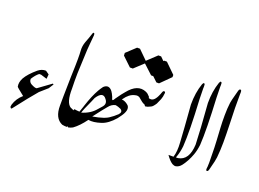

<svg xmlns="http://www.w3.org/2000/svg" viewBox="-105 -922 1628 1209"><g transform="rotate(20 708.5 -318.0)"><path d="M42 7.8Q36.1 15.6 29.3 2L31.2 -12.7Q44.9 -57.6 81.1 -88.9Q31.2 -127.9 29.3 -132.8Q23.4 -160.2 40 -191.4Q60.5 -227.5 110.4 -269.5Q134.8 -289.1 162.1 -288.1L185.5 -271.5L182.6 -241.2L141.6 -253.9H128.9Q108.4 -238.3 88.9 -207Q88.9 -185.5 106.4 -175.8Q133.8 -161.1 144.5 -164.1L230.5 -226.6L236.3 -222.7L215.8 -190.4L166 -146.5L113.3 -83Z M406.7 -0.5Q393.6 0.5 374 -3.4Q319.3 -27.3 319.8 -112.3Q320.3 -122.6 320.3 -175.8Q320.8 -251.5 322.8 -306.6Q325.7 -384.8 325.7 -423.8Q325.7 -462.9 324.2 -481Q321.8 -511.2 332.8 -541.3Q343.8 -571.3 345.7 -575.7Q352.1 -593.3 355.7 -605.5Q359.4 -617.7 365 -614.5Q370.6 -611.3 369.4 -600.1Q368.2 -588.9 367.9 -582.8Q367.7 -576.7 364.5 -545.9Q361.3 -515.1 360.8 -501.2Q360.4 -487.3 357.4 -421.9Q352.5 -325.2 353.5 -290Q354.5 -254.9 354.5 -239.7Q352.5 -142.1 389.6 -121.6Q392.1 -121.6 403.8 -115.7Q405.8 -114.7 407.2 -114.3L438 -65.9Z M414.6 0 378.9 -43.9 413.1 -121.6Q429.2 -118.7 447.8 -117.7L460.9 -155.3Q462.4 -159.7 463.4 -163.6Q487.3 -236.8 513.7 -282.7Q521.5 -296.4 534.7 -314.5Q565.4 -342.8 592.3 -308.6Q600.6 -297.4 610.4 -274.9Q612.3 -266.1 617.7 -256.3H617.2Q645.5 -274.4 652.3 -276.9Q669.9 -283.7 686.5 -278.8Q705.1 -272.9 720.2 -257.8Q739.3 -231.9 704.1 -183.6Q694.8 -170.4 688 -161.6Q645.5 -112.3 602.1 -98.6Q552.7 -82.5 518.6 -88.4Q481 -37.1 444.3 -10.7Q430.2 -2.9 414.6 0ZM603.5 -204.6Q581.1 -176.3 577.6 -172.9Q538.1 -122.1 534.2 -116.7Q616.2 -130.4 645.5 -154.8Q661.6 -165 678.7 -181.2Q681.6 -184.1 685.1 -186.5Q706.1 -208.5 684.6 -222.7Q666.5 -231.4 648.9 -234.4Q622.6 -229.5 603.5 -204.6ZM496.6 -202.6Q464.8 -134.3 460.4 -115.7Q519 -132.8 551.8 -173.3Q562 -184.1 571.8 -195.8Q596.7 -222.2 574.7 -249Q545.9 -288.6 508.8 -231.4Q502.4 -216.8 496.6 -202.6Z M793.9 -620.6H812.5L875 -559.1V-544.4L812.5 -486.8H793.9L732.4 -543.9H731.4L670.9 -487.8H651.4L590.8 -545.4L589.8 -563L651.4 -620.6H670.9L731.4 -561V-562Z M820.3 39.6ZM825.7 -298.3Q825.7 -298.3 825.2 -298.3Q812.5 -300.3 800.8 -308.6Q797.4 -310.5 794.4 -313.5Q781.7 -323.7 770.5 -333Q760.3 -337.9 752 -336.9Q725.1 -333.5 705.6 -317.9Q689.5 -305.2 676.3 -286.1Q663.6 -268.6 651.4 -251L628.9 -241.7L618.2 -250.5Q625 -263.2 632.3 -273.4Q664.6 -318.8 675.8 -330.6Q735.4 -405.8 797.9 -378.9Q797.9 -378.9 803.7 -376Q811.5 -373 822.3 -360.4Q822.3 -360.4 825.2 -358.4L838.4 -327.1ZM923.3 -43.5Z M840.3 -602.1H857.9L924.3 -537.1V-522.5L857.9 -456.5H840.3L773.4 -520L772.5 -537.6Z M913.6 -411.6Q911.1 -384.3 904.3 -367.7Q898.4 -353 888.7 -332.5Q873 -308.1 862.3 -303.2L840.8 -293.5Q840.8 -293.5 824.7 -290.5L804.7 -317.9L824.7 -347.7L837.9 -345.2Q867.2 -339.8 888.7 -393.6Q889.6 -396 890.1 -396.5L891.6 -400.9Q892.6 -403.8 893.1 -404.8Q893.6 -406.7 894.5 -408.7Q898.9 -421.4 906.2 -421.4Q907.2 -421.4 910.6 -419.4Q913.1 -418 913.6 -413.6Q913.6 -412.6 913.6 -411.6ZM825.2 38.1ZM398.9 -676.3ZM874 -537.1Z M1056.6 0ZM1116.7 -54.7 1117.2 -55.2Q1118.2 -57.6 1120.6 -64Q1132.3 -96.7 1136.7 -136.7Q1143.6 -237.8 1131.8 -451.7L1130.4 -522.9Q1130.9 -527.3 1130.9 -531.7Q1131.3 -543 1130.4 -545.4Q1129.9 -551.8 1127.4 -553.2Q1122.1 -555.7 1121.1 -553.7L1118.7 -551.3Q1116.7 -547.4 1114.3 -543.5Q1091.8 -479 1092.3 -399.9Q1105.5 -233.4 1109.9 -152.8Q1114.3 -91.8 1101.6 -54.2Z M1070.8 0ZM1122.6 -55.2V-54.7L1131.3 -55.2Q1201.7 -66.4 1206.5 -172.9Q1203.6 -264.2 1189.5 -445.3Q1189 -523.9 1211.4 -588.4Q1213.9 -592.3 1215.8 -596.2L1218.3 -599.1Q1219.7 -601.1 1224.1 -598.1Q1227.1 -596.7 1227.5 -590.8Q1228.5 -587.9 1228 -577.1Q1228 -572.3 1227.5 -567.9L1229 -497.1Q1240.2 -282.7 1233.9 -182.1Q1229.5 -143.6 1218.3 -112.8Q1200.2 -63 1171.9 -25.9Q1155.8 -5.4 1134.8 -2Q1125.5 -0.5 1115.7 -5.9Q1113.3 -6.8 1111.3 -7.8Q1090.8 -20.5 1067.9 -53.7Q1077.6 -53.2 1099.6 -53.7Z M1352.5 -595.2Q1355.5 -595.2 1357.7 -593.3Q1359.9 -591.3 1360.4 -587.4Q1360.8 -583.5 1361.1 -580.8Q1361.3 -578.1 1361.1 -573.2Q1360.8 -568.4 1360.8 -568.4Q1360.8 -557.6 1360.8 -538.6Q1360.8 -519.5 1360.8 -503.9Q1360.8 -488.3 1360.8 -474.6Q1361.3 -445.8 1363.8 -372.3Q1366.2 -298.8 1366 -246.1Q1365.7 -193.4 1360.8 -144Q1359.4 -125 1343.3 -64.9Q1342.8 -64 1342 -60.3Q1341.3 -56.6 1340.6 -54.2Q1339.8 -51.8 1338.6 -48.6Q1337.4 -45.4 1335.4 -43.7Q1333.5 -42 1331.1 -41.5Q1327.6 -41 1325.7 -42.7Q1323.7 -44.4 1323.5 -48.1Q1323.2 -51.8 1323.2 -54.9Q1323.2 -58.1 1324 -62.3Q1324.7 -66.4 1324.7 -67.4Q1325.7 -81.1 1325.7 -96.2Q1325.7 -111.3 1325.2 -130.1Q1324.7 -148.9 1324.7 -158.7Q1324.7 -192.9 1322 -241.7Q1319.3 -290.5 1317.1 -326.9Q1314.9 -363.3 1315.2 -409.2Q1315.4 -455.1 1320.3 -493.7Q1322.3 -505.9 1325.2 -518.3Q1328.1 -530.8 1333 -548.1Q1337.9 -565.4 1339.4 -572.3Q1339.8 -573.2 1340.1 -575Q1340.3 -576.7 1340.8 -577.9Q1341.3 -579.1 1341.8 -581.1Q1342.3 -583 1342.8 -584.5Q1343.3 -585.9 1344 -587.6Q1344.7 -589.4 1345.7 -590.6Q1346.7 -591.8 1347.7 -593Q1348.6 -594.2 1349.9 -594.7Q1351.1 -595.2 1352.5 -595.2Z"/></g></svg>

Font: Dehalvi Khush Khat
Style: Regular
Weight: 400
Version: Version 002.500